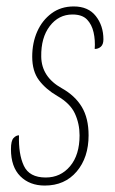

<svg xmlns="http://www.w3.org/2000/svg" viewBox="-20 -566 357 596"><path d="M119 10Q72 10 43 -19Q14 -48 14 -103Q14 -129 22 -137.5Q30 -146 39 -146Q37 -88 54 -51.5Q71 -15 122 -15Q168 -15 197.5 -50Q227 -85 227 -146Q227 -182 212.5 -213.5Q198 -245 158 -268Q122 -289 101 -317Q80 -345 80 -390Q80 -433 95.5 -468Q111 -503 140 -524.5Q169 -546 209 -546Q254 -546 277.5 -516Q301 -486 301 -444Q301 -428 293 -421Q285 -414 274 -414Q276 -441 270.5 -465.5Q265 -490 250 -505.5Q235 -521 205 -521Q162 -521 134.5 -485Q107 -449 108 -390Q109 -327 172 -292Q213 -269 234 -234Q255 -199 255 -146Q255 -77 218 -33.5Q181 10 119 10Z"/></svg>

Font: Noto Serif ExtraCondensed Thin
Style: Italic
Weight: 100
Width: 2
Italic angle: -12°
Designer: Monotype Design Team
Foundry: Monotype Imaging Inc.
Version: Version 2.013